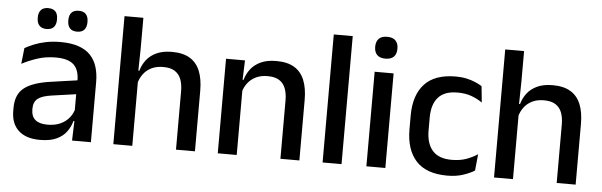

<svg xmlns="http://www.w3.org/2000/svg" viewBox="-46 -826 3102 989"><g transform="rotate(5 1505.0 -331.0)"><path d="M349.5 0 353.5 -116 350 -131V-285L350.5 -309.5Q350.5 -366 321.8 -392.5Q293 -419 229.5 -419Q178 -419 134 -404.5Q90 -390 54.5 -371L63.5 -453Q83.5 -464.5 110.5 -475.5Q137.5 -486.5 171.5 -493.5Q205.5 -500.5 246 -500.5Q301.5 -500.5 340 -487.2Q378.5 -474 402 -449Q425.5 -424 436.2 -389Q447 -354 447 -311V0ZM184 11Q111.5 11 73 -24.8Q34.5 -60.5 34.5 -126.5V-141.5Q34.5 -211.5 77.8 -245.2Q121 -279 214 -292L361 -313L366.5 -242L225.5 -222Q175 -215 153.5 -197.8Q132 -180.5 132 -147V-140Q132 -106.5 152.8 -88.5Q173.5 -70.5 216 -70.5Q255 -70.5 283 -83.5Q311 -96.5 328.5 -118.2Q346 -140 352.5 -166.5L366 -101H348Q340 -71 321.5 -45.5Q303 -20 269.8 -4.5Q236.5 11 184 11ZM168 -561Q143.5 -561 131 -574.8Q118.5 -588.5 118.5 -613.5V-617Q118.5 -642 131 -655.5Q143.5 -669 168 -669Q193.5 -669 205.8 -655.5Q218 -642 218 -617V-613.5Q218 -588.5 205.8 -574.8Q193.5 -561 168 -561ZM326 -561Q301 -561 288.8 -574.8Q276.5 -588.5 276.5 -613.5V-617Q276.5 -642 288.8 -655.5Q301 -669 326 -669Q351 -669 363.2 -655.5Q375.5 -642 375.5 -617V-613.5Q375.5 -588.5 363.2 -574.8Q351 -561 326 -561Z M887 0V-302Q887 -337.5 877.2 -363.5Q867.5 -389.5 845.2 -404Q823 -418.5 784.5 -418.5Q749 -418.5 723.2 -405.5Q697.5 -392.5 681.5 -370.5Q665.5 -348.5 658.5 -320.5L639 -388.5H663.5Q672 -419.5 691.5 -444.8Q711 -470 743.5 -485Q776 -500 823 -500Q880.5 -500 916 -478.2Q951.5 -456.5 968.2 -415Q985 -373.5 985 -313V0ZM563 0V-662H660.5V-506L658 -365L661 -358V0Z M1427 0V-302Q1427 -337.5 1417.2 -363.5Q1407.5 -389.5 1385.2 -404Q1363 -418.5 1324.5 -418.5Q1289 -418.5 1263 -405.5Q1237 -392.5 1220.8 -370.5Q1204.5 -348.5 1197.5 -320.5L1181.5 -388.5H1202.5Q1211 -419.5 1230.5 -444.8Q1250 -470 1282.5 -485Q1315 -500 1363 -500Q1420.5 -500 1456 -478.2Q1491.5 -456.5 1508.2 -415Q1525 -373.5 1525 -313V0ZM1103 0V-489H1201L1197 -374.5L1201 -368.5V0Z M1645 0V-662H1743V0Z M1871.5 0V-489H1969.5V0ZM1920.5 -561Q1891.5 -561 1877.2 -575.8Q1863 -590.5 1863 -616.5V-618.5Q1863 -644.5 1877.2 -659.2Q1891.5 -674 1920.5 -674Q1949.5 -674 1963.8 -659.2Q1978 -644.5 1978 -618.5V-616.5Q1978 -590 1963.8 -575.5Q1949.5 -561 1920.5 -561Z M2290.5 11.5Q2181.5 11.5 2128.8 -46.2Q2076 -104 2076 -209.5V-280Q2076 -386 2129 -443.5Q2182 -501 2290.5 -501Q2320.5 -501 2345.8 -495.5Q2371 -490 2391.5 -481.2Q2412 -472.5 2426.5 -463L2435 -379Q2411 -396 2379.5 -407.8Q2348 -419.5 2306 -419.5Q2239 -419.5 2206.8 -383.2Q2174.5 -347 2174.5 -278V-212Q2174.5 -144.5 2206.8 -108Q2239 -71.5 2306 -71.5Q2348.5 -71.5 2381 -83.2Q2413.5 -95 2439.5 -112L2431 -27Q2408 -12.5 2372.2 -0.5Q2336.5 11.5 2290.5 11.5Z M2855.5 0V-302Q2855.5 -337.5 2845.8 -363.5Q2836 -389.5 2813.8 -404Q2791.5 -418.5 2753 -418.5Q2717.5 -418.5 2691.8 -405.5Q2666 -392.5 2650 -370.5Q2634 -348.5 2627 -320.5L2607.5 -388.5H2632Q2640.5 -419.5 2660 -444.8Q2679.5 -470 2712 -485Q2744.5 -500 2791.5 -500Q2849 -500 2884.5 -478.2Q2920 -456.5 2936.8 -415Q2953.5 -373.5 2953.5 -313V0ZM2531.5 0V-662H2629V-506L2626.5 -365L2629.5 -358V0Z"/></g></svg>

Font: Anek Gujarati Medium Medium
Style: Regular
Weight: 500
Version: Version 1.003